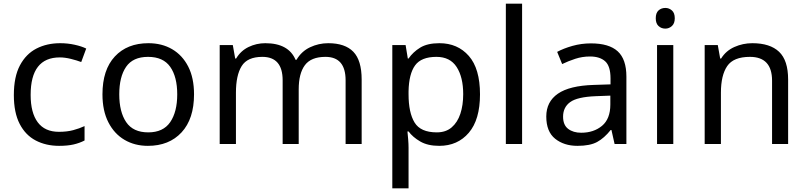

<svg xmlns="http://www.w3.org/2000/svg" viewBox="-20 -873 4370 1040"><path d="M300 -83Q229 -83 173.5 -112Q118 -141 86.5 -202Q55 -263 55 -358Q55 -457 88 -519Q121 -581 177.5 -610Q234 -639 306 -639Q347 -639 385 -630.5Q423 -622 447 -610L420 -537Q396 -546 364 -554Q332 -562 304 -562Q146 -562 146 -359Q146 -262 184.5 -210.5Q223 -159 299 -159Q343 -159 376.5 -168Q410 -177 438 -190V-112Q411 -98 378.5 -90.5Q346 -83 300 -83Z M1031 -362Q1031 -229 963.5 -156Q896 -83 781 -83Q710 -83 654.5 -115.5Q599 -148 567 -210.5Q535 -273 535 -362Q535 -495 602 -567Q669 -639 784 -639Q857 -639 912.5 -606.5Q968 -574 999.5 -512.5Q1031 -451 1031 -362ZM626 -362Q626 -267 663.5 -211.5Q701 -156 783 -156Q864 -156 902 -211.5Q940 -267 940 -362Q940 -457 902 -511Q864 -565 782 -565Q700 -565 663 -511Q626 -457 626 -362Z M1758 -639Q1849 -639 1894 -592.5Q1939 -546 1939 -442V-93H1852V-438Q1852 -565 1743 -565Q1665 -565 1631.5 -520Q1598 -475 1598 -389V-93H1511V-438Q1511 -565 1401 -565Q1320 -565 1289 -515Q1258 -465 1258 -371V-93H1170V-629H1241L1254 -556H1259Q1284 -598 1326.5 -618.5Q1369 -639 1417 -639Q1543 -639 1581 -549H1586Q1613 -595 1659.5 -617Q1706 -639 1758 -639Z M2360 -639Q2459 -639 2519.5 -570Q2580 -501 2580 -362Q2580 -225 2519.5 -154Q2459 -83 2359 -83Q2297 -83 2256.5 -106.5Q2216 -130 2193 -161H2187Q2189 -144 2191 -118Q2193 -92 2193 -73V147H2105V-629H2177L2189 -556H2193Q2217 -591 2256 -615Q2295 -639 2360 -639ZM2344 -565Q2262 -565 2228.5 -519Q2195 -473 2193 -379V-362Q2193 -263 2225.5 -209.5Q2258 -156 2346 -156Q2395 -156 2426.5 -183Q2458 -210 2473.5 -256.5Q2489 -303 2489 -363Q2489 -455 2453.5 -510Q2418 -565 2344 -565Z M2808 -93H2720V-853H2808Z M3181 -638Q3279 -638 3326 -595Q3373 -552 3373 -458V-93H3309L3292 -169H3288Q3253 -125 3214.5 -104Q3176 -83 3108 -83Q3035 -83 2987 -121.5Q2939 -160 2939 -242Q2939 -322 3002 -365.5Q3065 -409 3196 -413L3287 -416V-448Q3287 -515 3258 -541Q3229 -567 3176 -567Q3134 -567 3096 -554.5Q3058 -542 3025 -526L2998 -592Q3033 -611 3081 -624.5Q3129 -638 3181 -638ZM3207 -352Q3107 -348 3068.5 -320Q3030 -292 3030 -241Q3030 -196 3057.5 -175Q3085 -154 3128 -154Q3196 -154 3241 -191.5Q3286 -229 3286 -307V-355Z M3584 -830Q3604 -830 3619.5 -816.5Q3635 -803 3635 -774Q3635 -746 3619.5 -732Q3604 -718 3584 -718Q3562 -718 3547 -732Q3532 -746 3532 -774Q3532 -803 3547 -816.5Q3562 -830 3584 -830ZM3627 -629V-93H3539V-629Z M4055 -639Q4151 -639 4200 -592.5Q4249 -546 4249 -442V-93H4162V-436Q4162 -565 4042 -565Q3953 -565 3919 -515Q3885 -465 3885 -371V-93H3797V-629H3868L3881 -556H3886Q3912 -598 3958 -618.5Q4004 -639 4055 -639Z"/></svg>

Font: Noto Sans Telugu UI
Style: Regular
Weight: 400
Designer: Jelle Bosma - Monotype Design Team
Foundry: Monotype Imaging Inc.
Version: Version 2.005; ttfautohint (v1.8.4.7-5d5b)